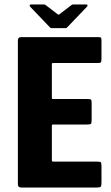

<svg xmlns="http://www.w3.org/2000/svg" viewBox="-20 -839 498 859"><path d="M75 0Q60 0 60 -14V-658Q60 -673 75 -673H415Q429 -673 431.5 -671Q434 -669 434 -656V-576Q434 -562 430.5 -559.5Q427 -557 415 -557H221Q214 -557 213 -556Q212 -555 212 -549V-405Q212 -398 213 -397Q214 -396 220 -396H370Q385 -396 387.5 -393Q390 -390 390 -374V-303Q390 -288 387 -285Q384 -282 370 -282H220Q215 -282 213.5 -281Q212 -280 212 -275V-125Q212 -119 213 -117.5Q214 -116 220 -116H412Q429 -116 431.5 -112.5Q434 -109 434 -94V-22Q434 -6 430 -3Q426 0 411 0ZM211 -713Q206 -713 203 -717L114 -810Q112 -813 113 -816Q114 -819 118 -819H177Q182 -819 186 -815L237 -776Q242 -771 247 -776L298 -815Q302 -819 307 -819H366Q371 -819 371.5 -816Q372 -813 370 -810L281 -717Q278 -713 273 -713Z"/></svg>

Font: Glory ExtraBold
Style: Regular
Weight: 800
Designer: Robert Leuschke
Foundry: Robert Leuschke
Version: Version 1.011